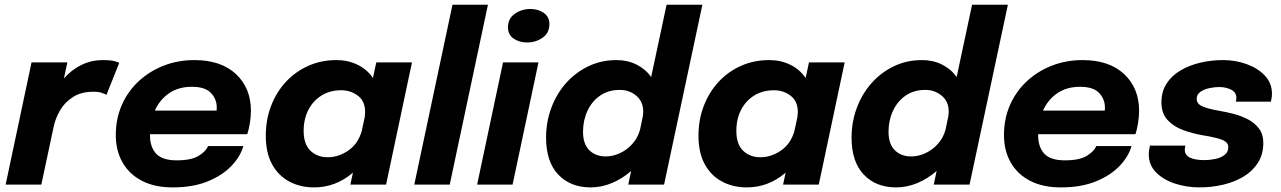

<svg xmlns="http://www.w3.org/2000/svg" viewBox="-20 -802 5565 834"><path d="M4.5 0 117 -531H272.5L257.5 -461Q289 -497.5 332.2 -519.2Q375.5 -541 428 -541Q460.5 -541 477.2 -536.2Q494 -531.5 498 -529L442.5 -390Q438.5 -392.5 424.2 -398Q410 -403.5 385.5 -403.5Q332.5 -403.5 296.8 -380.5Q261 -357.5 240.8 -322.5Q220.5 -287.5 213 -251L159.5 0Z M1037 -167.5Q1024.5 -122.5 985.2 -81.2Q946 -40 882 -14Q818 12 730 12Q651.5 12 596.2 -16.8Q541 -45.5 512 -96.8Q483 -148 483 -215.5Q483 -286.5 509.2 -346Q535.5 -405.5 582.2 -449Q629 -492.5 691 -516.8Q753 -541 824.5 -541Q940 -541 1005 -480.2Q1070 -419.5 1070 -320Q1070 -297.5 1065.5 -268.2Q1061 -239 1054 -219H631.5Q631.5 -217 631.5 -214.5Q631.5 -163.5 658.2 -134.5Q685 -105.5 747.5 -105.5Q812 -105.5 844 -125.8Q876 -146 883.5 -167.5ZM813.5 -425Q755 -425 714.2 -396.8Q673.5 -368.5 652.5 -321.5H921Q921.5 -328 921.5 -335.5Q921.5 -371 896.5 -398Q871.5 -425 813.5 -425Z M1344.5 12Q1284.5 12 1237 -13.2Q1189.5 -38.5 1162 -88.2Q1134.5 -138 1134.5 -212.5Q1134.5 -281.5 1157.2 -341.2Q1180 -401 1221.2 -445.8Q1262.5 -490.5 1318.8 -515.8Q1375 -541 1442 -541Q1492 -541 1533.2 -520.8Q1574.5 -500.5 1600 -463.5L1614.5 -531H1769.5L1657 0H1502L1513 -52Q1438.5 12 1344.5 12ZM1299 -233.5Q1299 -175.5 1328.5 -147.2Q1358 -119 1403.5 -119Q1450.5 -119 1492.8 -148Q1535 -177 1551 -232L1564.5 -294.5Q1566 -306.5 1566 -315.5Q1566 -362.5 1534.8 -386.2Q1503.5 -410 1462.5 -410Q1413.5 -410 1376.8 -387.2Q1340 -364.5 1319.5 -324.8Q1299 -285 1299 -233.5Z M2099.5 -781.5 1933.5 0H1779.5L1945.5 -781.5Z M2269.5 -617.5Q2235.5 -617.5 2211 -634.5Q2186.5 -651.5 2186.5 -683Q2186.5 -721.5 2216.2 -742.2Q2246 -763 2284 -763Q2317.5 -763 2342 -746Q2366.5 -729 2366.5 -697.5Q2366.5 -659 2337 -638.2Q2307.5 -617.5 2269.5 -617.5ZM2052.5 0 2165 -531H2319L2206.5 0Z M2545.5 12Q2457.5 12 2404.8 -43.8Q2352 -99.5 2352 -204Q2352 -272.5 2374.8 -333.5Q2397.5 -394.5 2438.8 -441Q2480 -487.5 2535.8 -514.2Q2591.5 -541 2658 -541Q2706 -541 2745 -521.5Q2784 -502 2808.5 -467.5L2875.5 -781.5H3031L2864.5 0H2709L2721.5 -59.5Q2683.5 -26 2638.2 -7Q2593 12 2545.5 12ZM2512.5 -229.5Q2512.5 -176.5 2539.8 -149.5Q2567 -122.5 2611 -122.5Q2642 -122.5 2672.5 -136.5Q2703 -150.5 2726.5 -176.5Q2750 -202.5 2760 -238L2772 -295.5Q2774 -308.5 2774 -317Q2774 -361 2743.8 -386.2Q2713.5 -411.5 2672.5 -411.5Q2623 -411.5 2587.2 -387Q2551.5 -362.5 2532 -321Q2512.5 -279.5 2512.5 -229.5Z M3224 12Q3164 12 3116.5 -13.2Q3069 -38.5 3041.5 -88.2Q3014 -138 3014 -212.5Q3014 -281.5 3036.8 -341.2Q3059.5 -401 3100.8 -445.8Q3142 -490.5 3198.2 -515.8Q3254.5 -541 3321.5 -541Q3371.5 -541 3412.8 -520.8Q3454 -500.5 3479.5 -463.5L3494 -531H3649L3536.5 0H3381.5L3392.5 -52Q3318 12 3224 12ZM3178.5 -233.5Q3178.5 -175.5 3208 -147.2Q3237.5 -119 3283 -119Q3330 -119 3372.2 -148Q3414.5 -177 3430.5 -232L3444 -294.5Q3445.5 -306.5 3445.5 -315.5Q3445.5 -362.5 3414.2 -386.2Q3383 -410 3342 -410Q3293 -410 3256.2 -387.2Q3219.5 -364.5 3199 -324.8Q3178.5 -285 3178.5 -233.5Z M3872.5 12Q3784.5 12 3731.8 -43.8Q3679 -99.5 3679 -204Q3679 -272.5 3701.8 -333.5Q3724.5 -394.5 3765.8 -441Q3807 -487.5 3862.8 -514.2Q3918.5 -541 3985 -541Q4033 -541 4072 -521.5Q4111 -502 4135.5 -467.5L4202.5 -781.5H4358L4191.5 0H4036L4048.5 -59.5Q4010.5 -26 3965.2 -7Q3920 12 3872.5 12ZM3839.5 -229.5Q3839.5 -176.5 3866.8 -149.5Q3894 -122.5 3938 -122.5Q3969 -122.5 3999.5 -136.5Q4030 -150.5 4053.5 -176.5Q4077 -202.5 4087 -238L4099 -295.5Q4101 -308.5 4101 -317Q4101 -361 4070.8 -386.2Q4040.5 -411.5 3999.5 -411.5Q3950 -411.5 3914.2 -387Q3878.5 -362.5 3859 -321Q3839.5 -279.5 3839.5 -229.5Z M4895 -167.5Q4882.5 -122.5 4843.2 -81.2Q4804 -40 4740 -14Q4676 12 4588 12Q4509.5 12 4454.2 -16.8Q4399 -45.5 4370 -96.8Q4341 -148 4341 -215.5Q4341 -286.5 4367.2 -346Q4393.5 -405.5 4440.2 -449Q4487 -492.5 4549 -516.8Q4611 -541 4682.5 -541Q4798 -541 4863 -480.2Q4928 -419.5 4928 -320Q4928 -297.5 4923.5 -268.2Q4919 -239 4912 -219H4489.5Q4489.5 -217 4489.5 -214.5Q4489.5 -163.5 4516.2 -134.5Q4543 -105.5 4605.5 -105.5Q4670 -105.5 4702 -125.8Q4734 -146 4741.5 -167.5ZM4671.5 -425Q4613 -425 4572.2 -396.8Q4531.5 -368.5 4510.5 -321.5H4779Q4779.5 -328 4779.5 -335.5Q4779.5 -371 4754.5 -398Q4729.5 -425 4671.5 -425Z M5190.5 12Q5134.5 12 5084 -4.5Q5033.5 -21 5001.8 -53Q4970 -85 4970 -131.5Q4970 -141.5 4971.8 -152.5Q4973.5 -163.5 4975 -169.5H5129Q5126.5 -160 5126.5 -151.5Q5126.5 -128 5149 -117.2Q5171.5 -106.5 5211.5 -106.5Q5234.5 -106.5 5258.8 -111.5Q5283 -116.5 5299.2 -129Q5315.5 -141.5 5315.5 -163Q5315.5 -184 5289 -194.5Q5262.5 -205 5206.5 -214Q5161.5 -221.5 5119.8 -236.8Q5078 -252 5051.5 -280.8Q5025 -309.5 5025 -357Q5025 -404 5047.2 -438.8Q5069.5 -473.5 5107.8 -496Q5146 -518.5 5193.8 -529.8Q5241.5 -541 5292.5 -541Q5347.5 -541 5396 -523.2Q5444.5 -505.5 5474.8 -473Q5505 -440.5 5505 -396Q5505 -385 5503.5 -375.8Q5502 -366.5 5500.5 -360.5H5348Q5350.5 -368.5 5350.5 -377Q5350.5 -401.5 5327.2 -412.8Q5304 -424 5275.5 -424Q5255 -424 5232.2 -419Q5209.5 -414 5193.8 -402.8Q5178 -391.5 5178 -372.5Q5178 -350.5 5204 -339.5Q5230 -328.5 5277 -320.5Q5307.5 -315.5 5340.5 -306.8Q5373.5 -298 5402.2 -282.8Q5431 -267.5 5449.2 -243Q5467.5 -218.5 5467.5 -181.5Q5467.5 -131.5 5444 -94.8Q5420.5 -58 5381 -34.5Q5341.5 -11 5292 0.5Q5242.5 12 5190.5 12Z"/></svg>

Font: Epilogue
Style: Bold Italic
Weight: 700
Italic angle: -12°
Designer: Tyler Finck
Foundry: Etcetera Type Co
Version: Version 2.111; ttfautohint (v1.8.3)